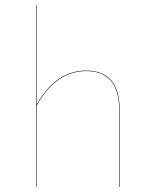

<svg xmlns="http://www.w3.org/2000/svg" viewBox="-20 -750 615 770"><path d="M460 -308V0H458V-308Q458 -465 326 -465Q204 -465 127 -327V0H125V-730H127V-331Q204 -467 326 -467Q460 -467 460 -308Z"/></svg>

Font: FiraGO Two
Style: Regular
Weight: 100
Designer: bBox Type
Foundry: bBox Type GmbH
Version: Version 1.001